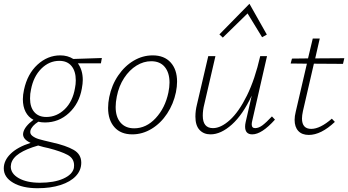

<svg xmlns="http://www.w3.org/2000/svg" viewBox="-74 -707 1842 1016"><path d="M460 -372H338Q364 -336 364 -284Q364 -265 359 -238Q345 -159 291 -109Q237 -59 164 -59Q144 -59 129 -63Q94 -41 87 -16Q83 1 97 12Q111 23 131 29Q151 35 203 47Q275 63 315.5 86Q356 109 356 154Q356 194 327.5 224.5Q299 255 246.5 272Q194 289 125 289Q45 289 -4.5 260Q-54 231 -54 184Q-54 142 -17.5 106.5Q19 71 88 49Q48 31 48 3Q48 -2 49 -5Q56 -38 103 -73Q76 -87 61.5 -115Q47 -143 47 -182Q47 -205 53 -232Q71 -316 124.5 -365Q178 -414 245 -414Q284 -414 314 -395L465 -400ZM327 -282Q327 -330 304.5 -357.5Q282 -385 240 -385Q186 -385 144.5 -343.5Q103 -302 90 -233Q85 -212 85 -186Q85 -140 107.5 -114Q130 -88 171 -88Q226 -88 268.5 -129Q311 -170 323 -242Q327 -261 327 -282ZM318 168Q318 131 283.5 112.5Q249 94 183 77Q157 72 128 63Q65 81 29 104.5Q-7 128 -15 159Q-17 169 -17 174Q-17 212 25.5 236Q68 260 137 260Q212 260 260.5 238.5Q309 217 317 182Q318 177 318 168Z M498 -136Q498 -163 504 -193Q517 -257 551.5 -307.5Q586 -358 633.5 -386Q681 -414 734 -414Q795 -414 829 -376.5Q863 -339 863 -275Q863 -249 857 -219Q844 -157 810.5 -106Q777 -55 728.5 -25.5Q680 4 626 4Q565 4 531.5 -34Q498 -72 498 -136ZM817 -217Q823 -246 823 -270Q823 -322 798 -352.5Q773 -383 726 -383Q686 -383 648.5 -360Q611 -337 583 -294.5Q555 -252 544 -196Q538 -166 538 -141Q538 -88 564 -58Q590 -28 636 -28Q700 -28 750 -82Q800 -136 817 -217Z M1381 -74Q1311 4 1261 4Q1223 4 1223 -37Q1223 -48 1226 -61L1258 -201Q1211 -100 1153 -48Q1095 4 1040 4Q1004 4 982 -19.5Q960 -43 960 -90Q960 -121 968 -153L1028 -410H1066L1007 -155Q999 -124 999 -95Q999 -29 1053 -29Q1095 -29 1142.5 -72Q1190 -115 1232.5 -201Q1275 -287 1303 -410H1339L1261 -69Q1258 -57 1258 -49Q1258 -29 1276 -29Q1295 -29 1315 -44Q1335 -59 1365 -91ZM1338 -524 1313 -510 1236 -636 1105 -508 1087 -525 1246 -687Z M1529 -119Q1524 -96 1524 -80Q1524 -25 1573 -25Q1620 -25 1682 -79L1698 -62Q1625 7 1560 7Q1524 7 1504.5 -14Q1485 -35 1485 -73Q1485 -92 1491 -116L1550 -370L1464 -371L1471 -397L1556 -398L1581 -503H1618L1594 -398L1748 -399L1741 -369L1587 -370Z"/></svg>

Font: Ysabeau Light
Style: Italic
Weight: 300
Italic angle: -12°
Designer: Christian Thalmann (Catharsis Fonts)
Version: Version 0.003